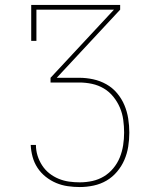

<svg xmlns="http://www.w3.org/2000/svg" viewBox="-20 -540 640 775"><path d="M302 215Q278 215 253.5 211.5Q229 208 206.5 198.5Q184 189 164.5 173.5Q145 158 131.5 137.5Q118 117 111.5 93Q105 69 104 45H125Q125 67 131.5 88Q138 109 150 127.5Q162 146 179 159.5Q196 173 216.5 181.5Q237 190 258.5 193Q280 196 302 196Q328 196 353 190.5Q378 185 399.5 172Q421 159 437.5 139Q454 119 463.5 95.5Q473 72 477 46.5Q481 21 481 -5Q481 -30 477.5 -56Q474 -82 464 -105.5Q454 -129 437.5 -149.5Q421 -170 399 -183Q377 -196 351.5 -201.5Q326 -207 300 -207H184V-226L440 -501H127V-375H106V-520H465V-501L209 -226H300Q328 -226 356 -220Q384 -214 409 -200Q434 -186 452.5 -164Q471 -142 482 -116Q493 -90 497.5 -61.5Q502 -33 502 -5Q502 24 497.5 52Q493 80 482 105.5Q471 131 452.5 153Q434 175 410 189Q386 203 358 209Q330 215 302 215Z"/></svg>

Font: Iosevka Etoile Thin
Style: Regular
Weight: 100
Designer: Belleve Invis
Foundry: Belleve Invis
Version: Version 22.1.2; ttfautohint (v1.8.4)